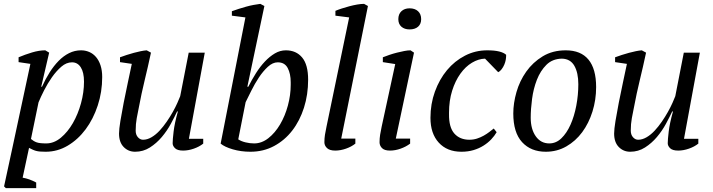

<svg xmlns="http://www.w3.org/2000/svg" viewBox="-20 -772 3682 992"><path d="M179 -243 140 -54Q154 -42 169.5 -36.5Q185 -31 219 -31Q259 -31 294.5 -60.5Q330 -90 356.5 -136Q383 -182 398.5 -238.5Q414 -295 414 -350Q414 -398 397.5 -424Q381 -450 352 -450Q323 -450 297 -427.5Q271 -405 248.5 -373Q226 -341 208 -305.5Q190 -270 179 -243ZM97 146Q132 152 167 171V200H10L1 191L44 -8L137 -442L76 -451V-476Q109 -490 145.5 -501Q182 -512 214 -512L234 -500L193 -324H197Q215 -364 236.5 -398Q258 -432 283 -457.5Q308 -483 337 -497.5Q366 -512 399 -512Q421 -512 441 -503.5Q461 -495 476 -477.5Q491 -460 499.5 -434Q508 -408 508 -374Q508 -297 485 -227Q462 -157 422.5 -104Q383 -51 330 -19.5Q277 12 216 12Q199 12 187 11Q175 10 166 7.5Q157 5 148.5 1Q140 -3 130 -8Z M1030 -55V-30Q1010 -14 981.5 -4Q953 6 926 6Q897 6 884.5 -6Q872 -18 872 -32Q872 -50 877 -92.5Q882 -135 899 -196H895Q882 -168 862.5 -132Q843 -96 816 -64Q789 -32 754.5 -10Q720 12 678 12Q643 12 619 -12.5Q595 -37 595 -82Q595 -104 602 -147Q609 -190 619 -241Q629 -292 640.5 -345.5Q652 -399 661 -442L600 -451V-476Q616 -482 634.5 -488Q653 -494 671.5 -499Q690 -504 707 -507.5Q724 -511 738 -512L760 -500Q744 -425 727.5 -357.5Q711 -290 697 -215Q692 -191 686.5 -161.5Q681 -132 681 -97Q681 -76 692.5 -63Q704 -50 719 -50Q741 -50 763 -63Q785 -76 804.5 -97Q824 -118 841.5 -143.5Q859 -169 873 -194Q887 -219 896.5 -240.5Q906 -262 911 -275L955 -500H1038L956 -55Z M1415 -450Q1389 -450 1364 -427Q1339 -404 1317.5 -371.5Q1296 -339 1278.5 -303.5Q1261 -268 1249 -244L1211 -52Q1226 -42 1248.5 -36.5Q1271 -31 1293 -31Q1332 -31 1366.5 -58Q1401 -85 1427 -129Q1453 -173 1467.5 -227Q1482 -281 1482 -334Q1482 -338 1482 -341Q1482 -344 1482 -347Q1482 -391 1466.5 -420.5Q1451 -450 1415 -450ZM1248 -682 1178 -691V-714Q1194 -720 1213 -726Q1232 -732 1251.5 -737.5Q1271 -743 1290 -746.5Q1309 -750 1325 -752L1346 -741L1258 -324H1263Q1281 -360 1302.5 -394Q1324 -428 1348.5 -454Q1373 -480 1400 -496Q1427 -512 1457 -512Q1510 -512 1541 -475Q1572 -438 1572 -360Q1572 -283 1550.5 -215.5Q1529 -148 1490 -97.5Q1451 -47 1396 -17.5Q1341 12 1274 12Q1225 12 1182.5 -0.5Q1140 -13 1120 -30Z M1784 -682 1713 -691V-716Q1727 -722 1745.5 -728Q1764 -734 1784.5 -739.5Q1805 -745 1825 -748.5Q1845 -752 1861 -752L1881 -741L1743 -56H1816V-30Q1796 -14 1767.5 -4Q1739 6 1712 6Q1683 6 1669.5 -7Q1656 -20 1656 -37Q1656 -57 1659 -76Q1662 -95 1667 -118Z M1958 -451V-476Q1973 -482 1992 -488.5Q2011 -495 2031 -500Q2051 -505 2069 -508.5Q2087 -512 2101 -512L2119 -500L2025 -56H2099V-30Q2078 -14 2050 -4Q2022 6 1995 6Q1966 6 1953.5 -7Q1941 -20 1941 -37Q1941 -57 1944 -76Q1947 -95 1952 -118L2022 -441ZM2038 -673Q2038 -699 2054 -714Q2070 -729 2096 -729Q2124 -729 2140 -714Q2156 -699 2156 -673Q2156 -648 2140 -634Q2124 -620 2096 -620Q2070 -620 2054 -634Q2038 -648 2038 -673Z M2546 -89Q2535 -70 2518 -52Q2501 -34 2478 -19.5Q2455 -5 2426.5 3.5Q2398 12 2364 12Q2290 12 2247 -35Q2204 -82 2204 -163Q2204 -235 2227 -298.5Q2250 -362 2289.5 -409.5Q2329 -457 2382.5 -484.5Q2436 -512 2497 -512Q2535 -512 2559 -506Q2583 -500 2595 -489Q2595 -486 2595 -483Q2595 -475 2593 -463Q2591 -451 2585.5 -438Q2580 -425 2571.5 -414Q2563 -403 2554 -399L2486 -469Q2452 -468 2418.5 -448Q2385 -428 2358.5 -391Q2332 -354 2316 -303Q2300 -252 2300 -190Q2300 -186 2300 -183Q2299 -114 2327.5 -82Q2356 -50 2405 -50Q2426 -50 2444.5 -56Q2463 -62 2479 -71Q2495 -80 2508 -90Q2521 -100 2531 -108Z M2883 -469Q2834 -468 2803 -437Q2772 -406 2754 -360Q2736 -314 2729 -261Q2722 -208 2722 -164Q2722 -105 2748 -68Q2774 -31 2818 -31Q2853 -31 2880.5 -57.5Q2908 -84 2927.5 -127.5Q2947 -171 2957.5 -226Q2968 -281 2968 -337Q2968 -396 2947.5 -432Q2927 -468 2883 -469ZM2632 -186Q2632 -239 2648.5 -296.5Q2665 -354 2699 -402Q2733 -450 2784 -481Q2835 -512 2903 -512Q2981 -512 3020.5 -464Q3060 -416 3060 -322Q3060 -256 3041 -195.5Q3022 -135 2988 -89Q2954 -43 2906 -15.5Q2858 12 2800 12Q2723 12 2677.5 -37.5Q2632 -87 2632 -186Z M3588 -55V-30Q3568 -14 3539.5 -4Q3511 6 3484 6Q3455 6 3442.5 -6Q3430 -18 3430 -32Q3430 -50 3435 -92.5Q3440 -135 3457 -196H3453Q3440 -168 3420.5 -132Q3401 -96 3374 -64Q3347 -32 3312.5 -10Q3278 12 3236 12Q3201 12 3177 -12.5Q3153 -37 3153 -82Q3153 -104 3160 -147Q3167 -190 3177 -241Q3187 -292 3198.5 -345.5Q3210 -399 3219 -442L3158 -451V-476Q3174 -482 3192.5 -488Q3211 -494 3229.5 -499Q3248 -504 3265 -507.5Q3282 -511 3296 -512L3318 -500Q3302 -425 3285.5 -357.5Q3269 -290 3255 -215Q3250 -191 3244.5 -161.5Q3239 -132 3239 -97Q3239 -76 3250.5 -63Q3262 -50 3277 -50Q3299 -50 3321 -63Q3343 -76 3362.5 -97Q3382 -118 3399.5 -143.5Q3417 -169 3431 -194Q3445 -219 3454.5 -240.5Q3464 -262 3469 -275L3513 -500H3596L3514 -55Z"/></svg>

Font: PTSerif
Style: Italic
Weight: 400
Italic angle: -12°
Designer: A.Korolkova, O.Umpeleva, V.Yefimov
Foundry: ParaType Ltd
Version: Version 1.000W OFL; ttfautohint (v1.2) -l 8 -r 50 -G 200 -x 